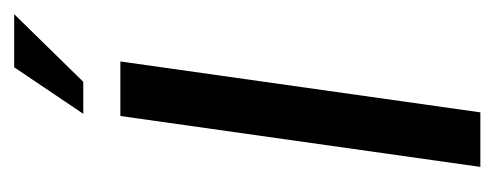

<svg xmlns="http://www.w3.org/2000/svg" viewBox="-228 -452 681 264"><g transform="rotate(-90 112.0 -320.5)"><path d="M14 0 84 -495H159L89 0ZM87 -546 151 -641H224L131 -546Z"/></g></svg>

Font: Alumni Sans Thin Medium
Style: Italic
Weight: 500
Italic angle: -8°
Version: Version 1.016